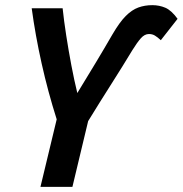

<svg xmlns="http://www.w3.org/2000/svg" viewBox="-20 -725 709 745"><path d="M137 0 200 -262Q166 -369 141.5 -479Q117 -589 103 -693H223Q228 -645 237 -587Q246 -529 257 -471Q268 -413 280 -364Q318 -426 352 -482.5Q386 -539 416 -591Q444 -639 468 -663Q492 -687 517 -696Q542 -705 571 -705Q598 -705 621.5 -695Q645 -685 669 -652L604 -569Q591 -581 581 -587Q571 -593 558 -593Q541 -593 526.5 -576.5Q512 -560 494 -531Q456 -468 412 -399Q368 -330 322 -255L261 0Z"/></svg>

Font: Ubuntu Sans Mono SemiBold
Style: Italic
Weight: 600
Italic angle: -13.5°
Monospace: yes
Designer: Dalton Maag Ltd
Foundry: Dalton Maag Ltd
Version: Version 1.006